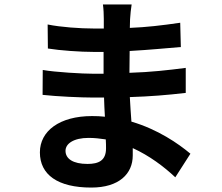

<svg xmlns="http://www.w3.org/2000/svg" viewBox="-20 -791 996 862"><path d="M456 -125C456 -71 424 -55 372.9 -55C307.9 -55 274.1 -78.1 274.1 -114C274.1 -146 310.7 -171.9 377.8 -171.9C403.8 -171.9 430 -169 454.9 -165.1C456 -149.1 456 -136 456 -125ZM834.9 -100.9C779.8 -147 688.9 -209.9 570 -245C567.1 -280.9 565 -319.2 562.9 -355.1C654.8 -358 728 -364 813.9 -373.9V-486.2C735.8 -476.2 657 -467 561.1 -464.1L562.1 -562.1C653.1 -567.1 729 -574.9 791.9 -579.9L789.1 -688.9C706 -676.8 636.7 -668.7 562.9 -665.8L563.9 -703.8C565 -728 568.2 -751.1 571 -771H442.1C445 -751.8 446 -723 446 -706V-663H399.9C340.9 -663 252.8 -669 193.9 -681.1L195 -573.2C250 -564.3 339.8 -557.9 400.9 -557.9H445V-459.9H400.9C349.8 -459.9 226.9 -467 171.9 -476.9L171.2 -365.1C234 -358 343 -353 399.1 -353H447.1C448.2 -324.9 448.9 -295.1 451 -267C431.8 -269.2 413 -269.9 393.1 -269.9C247.2 -269.9 159.1 -202.8 159.1 -106.9C159.1 -6.7 239 51.1 389.9 51.1C514.9 51.1 576 -11 576 -93V-126.1C650.9 -92 715.9 -43 767 5Z"/></svg>

Font: Karasuma Gothic
Style: Bold
Weight: 700
Designer: Rasmus Andersson / Ryoko Nishizuka
Foundry: Genbu
Version: Version 1.00